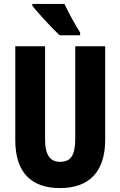

<svg xmlns="http://www.w3.org/2000/svg" viewBox="-20 -950 614 980"><path d="M309 -930H145V-921C171 -886 251 -801 284 -770H389V-784C369 -814 327 -890 309 -930ZM517 -238V-714H364V-242C364 -155 340 -124 287 -124C237 -124 210 -156 210 -241V-714H58V-235C58 -70 139 10 286 10C436 10 517 -74 517 -238Z"/></svg>

Font: Noto Sans Georgian ExtraCondensed ExtraBold
Style: Regular
Weight: 800
Width: 2
Designer: Monotype Design Team, Akaki Razmadze
Foundry: Google LLC
Version: Version 2.005